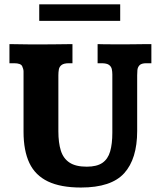

<svg xmlns="http://www.w3.org/2000/svg" viewBox="-20 -839 729 872"><path d="M347.7 12.7Q255.4 12.7 197.8 -14.9Q140.1 -42.5 113.5 -98.6Q86.9 -154.8 86.9 -240.7V-514.2Q86.9 -525.4 80.6 -538.6Q74.2 -551.8 43.9 -551.8H22.9V-638.7Q33.2 -638.7 56.4 -638.2Q79.6 -637.7 106 -637.5Q132.3 -637.2 150.4 -637.2Q188 -637.2 225.1 -637.7Q262.2 -638.2 309.1 -638.7V-551.8H293Q270 -551.8 259.8 -543.9Q249.5 -536.1 247.3 -523.7Q245.1 -511.2 245.1 -497.1V-242.7Q245.1 -190.9 256.3 -155Q267.6 -119.1 295.7 -100.6Q323.7 -82 374 -82Q419.9 -82 445.1 -99.4Q470.2 -116.7 480.2 -151.1Q490.2 -185.5 490.2 -236.3V-501Q490.2 -513.2 487.8 -524.9Q485.4 -536.6 475.1 -544.2Q464.8 -551.8 440.9 -551.8H423.3V-638.7Q432.1 -638.2 456.3 -637.9Q480.5 -637.7 508.1 -637.7Q535.6 -637.7 554.2 -637.7Q564.9 -637.7 583.5 -637.9Q602.1 -638.2 624.3 -638.4Q646.5 -638.7 667.5 -638.7V-551.8H644.5Q622.1 -551.8 613.5 -542.5Q605 -533.2 604 -520.3Q603 -507.3 603 -497.1V-244.1Q603 -117.7 544.2 -52.5Q485.4 12.7 347.7 12.7ZM158.2 -744.1V-819.3H525.9V-744.1Z"/></svg>

Font: Kameron
Style: Bold
Weight: 700
Designer: Vernon Adams
Foundry: Vernon Adams
Version: Version 1.100